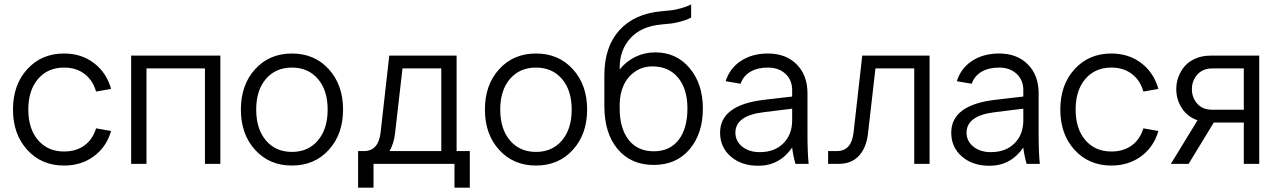

<svg xmlns="http://www.w3.org/2000/svg" viewBox="-20 -757 5892 887"><path d="M275.9 -509.8Q356 -509.8 414.1 -465.6Q472.2 -421.4 493.2 -346.2L423.8 -334Q408.7 -386.7 370.1 -415.8Q331.5 -444.8 275.9 -444.8Q200.7 -444.8 155.8 -392.3Q110.8 -339.8 110.8 -251Q110.8 -162.1 155.8 -109.6Q200.7 -57.1 275.9 -57.1Q331.5 -57.1 369.9 -85Q408.2 -112.8 423.8 -164.1L493.2 -151.9Q472.2 -78.6 414.1 -35.4Q356 7.8 275.9 7.8Q171.9 7.8 106 -64.5Q40 -136.7 40 -251Q40 -365.2 106 -437.5Q171.9 -509.8 275.9 -509.8Z M585.9 -500H998V0H926.8V-440.9H656.7V0H585.9Z M1328.6 7.8Q1224.6 7.8 1158.7 -64.5Q1092.8 -136.7 1092.8 -251Q1092.8 -365.2 1158.7 -437.5Q1224.6 -509.8 1328.6 -509.8Q1433.1 -509.8 1499 -437.3Q1564.9 -364.7 1564.9 -251Q1564.9 -137.2 1499 -64.7Q1433.1 7.8 1328.6 7.8ZM1163.6 -251Q1163.6 -161.1 1208.5 -108.2Q1253.4 -55.2 1328.6 -55.2Q1403.8 -55.2 1448.7 -108.2Q1493.7 -161.1 1493.7 -251Q1493.7 -339.8 1448.7 -392.3Q1403.8 -444.8 1328.6 -444.8Q1253.4 -444.8 1208.5 -392.3Q1163.6 -339.8 1163.6 -251Z M1778.3 -500H2089.4V-59.1H2150.4V109.9H2079.6V0H1705.6V109.9H1634.3V-59.1H1661.6Q1728.5 -59.1 1738.3 -145ZM1804.7 -138.2Q1798.8 -91.3 1779.3 -59.1H2018.6V-440.9H1839.4Z M2456.1 7.8Q2352.1 7.8 2286.1 -64.5Q2220.2 -136.7 2220.2 -251Q2220.2 -365.2 2286.1 -437.5Q2352.1 -509.8 2456.1 -509.8Q2560.5 -509.8 2626.5 -437.3Q2692.4 -364.7 2692.4 -251Q2692.4 -137.2 2626.5 -64.7Q2560.5 7.8 2456.1 7.8ZM2291 -251Q2291 -161.1 2335.9 -108.2Q2380.9 -55.2 2456.1 -55.2Q2531.2 -55.2 2576.2 -108.2Q2621.1 -161.1 2621.1 -251Q2621.1 -339.8 2576.2 -392.3Q2531.2 -444.8 2456.1 -444.8Q2380.9 -444.8 2335.9 -392.3Q2291 -339.8 2291 -251Z M2842.8 -273.9V-255.9Q2842.8 -164.1 2884 -111.1Q2925.3 -58.1 3000 -58.1Q3074.7 -58.1 3115.2 -110.8Q3155.8 -163.6 3155.8 -255.9Q3155.8 -345.7 3112.8 -397.9Q3069.8 -450.2 2994.1 -450.2Q2947.3 -450.2 2912.1 -425Q2877 -399.9 2859.9 -360.4Q2842.8 -320.8 2842.8 -273.9ZM2772 -267.1V-409.2Q2772 -540.5 2841.3 -617.2Q2910.6 -693.8 3036.1 -705.1Q3066.4 -707.5 3083.3 -709.7Q3100.1 -711.9 3125.7 -718.8Q3151.4 -725.6 3172.9 -736.8V-675.8Q3151.4 -664.6 3125.7 -657.7Q3100.1 -650.9 3083.3 -648.7Q3066.4 -646.5 3036.1 -644Q2942.9 -635.7 2892.8 -581.1Q2842.8 -526.4 2842.8 -444.8V-436Q2873 -474.1 2915.8 -494.6Q2958.5 -515.1 3007.8 -515.1Q3104.5 -515.1 3165.8 -442.4Q3227.1 -369.6 3227.1 -255.9Q3227.1 -139.6 3165.8 -67.4Q3104.5 4.9 3000 4.9Q2894.5 4.9 2833.3 -68.4Q2772 -141.6 2772 -267.1Z M3715.8 0H3654.8Q3643.6 -40 3639.6 -75.2Q3581.1 8.8 3483.4 8.8Q3405.3 8.8 3356 -33.9Q3306.6 -76.7 3306.6 -144Q3306.6 -272 3509.8 -295.9L3639.6 -311V-340.8Q3639.6 -387.2 3608.6 -416Q3577.6 -444.8 3527.8 -444.8Q3480 -444.8 3447 -425.8Q3414.1 -406.7 3401.4 -370.1L3332.5 -381.8Q3351.1 -441.9 3403.1 -475.8Q3455.1 -509.8 3527.8 -509.8Q3610.8 -509.8 3660.6 -459.5Q3710.4 -409.2 3710.4 -326.2V-140.1Q3710.4 -49.8 3715.8 0ZM3489.7 -54.2Q3558.6 -54.2 3599.1 -95Q3639.6 -135.7 3639.6 -201.2V-254.9L3508.8 -238.8Q3377.4 -223.1 3377.4 -144Q3377.4 -105 3408.9 -79.6Q3440.4 -54.2 3489.7 -54.2Z M3963.4 -500H4274.4V0H4203.6V-440.9H4024.4L3989.7 -138.2Q3981.9 -73.7 3947.8 -36.9Q3913.6 0 3854.5 0H3805.7V-59.1H3846.7Q3913.6 -59.1 3923.3 -145Z M4783.7 0H4722.7Q4711.4 -40 4707.5 -75.2Q4648.9 8.8 4551.3 8.8Q4473.1 8.8 4423.8 -33.9Q4374.5 -76.7 4374.5 -144Q4374.5 -272 4577.6 -295.9L4707.5 -311V-340.8Q4707.5 -387.2 4676.5 -416Q4645.5 -444.8 4595.7 -444.8Q4547.9 -444.8 4514.9 -425.8Q4481.9 -406.7 4469.2 -370.1L4400.4 -381.8Q4418.9 -441.9 4470.9 -475.8Q4522.9 -509.8 4595.7 -509.8Q4678.7 -509.8 4728.5 -459.5Q4778.3 -409.2 4778.3 -326.2V-140.1Q4778.3 -49.8 4783.7 0ZM4557.6 -54.2Q4626.5 -54.2 4667 -95Q4707.5 -135.7 4707.5 -201.2V-254.9L4576.7 -238.8Q4445.3 -223.1 4445.3 -144Q4445.3 -105 4476.8 -79.6Q4508.3 -54.2 4557.6 -54.2Z M5114.3 -509.8Q5194.3 -509.8 5252.4 -465.6Q5310.5 -421.4 5331.5 -346.2L5262.2 -334Q5247.1 -386.7 5208.5 -415.8Q5169.9 -444.8 5114.3 -444.8Q5039.1 -444.8 4994.1 -392.3Q4949.2 -339.8 4949.2 -251Q4949.2 -162.1 4994.1 -109.6Q5039.1 -57.1 5114.3 -57.1Q5169.9 -57.1 5208.3 -85Q5246.6 -112.8 5262.2 -164.1L5331.5 -151.9Q5310.5 -78.6 5252.4 -35.4Q5194.3 7.8 5114.3 7.8Q5010.3 7.8 4944.3 -64.5Q4878.4 -136.7 4878.4 -251Q4878.4 -365.2 4944.3 -437.5Q5010.3 -509.8 5114.3 -509.8Z M5797.4 0H5726.1V-190.9H5587.4L5471.2 0H5389.2L5512.2 -201.2Q5465.3 -217.8 5439.7 -257.6Q5414.1 -297.4 5414.1 -345.2Q5414.1 -375 5424.3 -402.3Q5434.6 -429.7 5453.6 -451.7Q5472.7 -473.6 5503.4 -486.8Q5534.2 -500 5572.3 -500H5797.4ZM5726.1 -250V-440.9H5581.1Q5536.6 -440.9 5511.5 -412.6Q5486.3 -384.3 5486.3 -345.2Q5486.3 -306.2 5511 -278.1Q5535.6 -250 5581.1 -250Z"/></svg>

Font: LT Superior
Style: Regular
Weight: 400
Designer: Daniel Lyons
Foundry: LyonsType
Version: Version 1.000